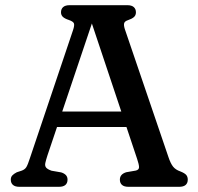

<svg xmlns="http://www.w3.org/2000/svg" viewBox="-20 -720 765 740"><path d="M179.4 -290H488.4L492 -230.6H174ZM240.3 -27.6Q240.3 -14.6 232.2 -7.3Q224 0 207.1 0H54.8Q38.2 0 29.9 -7.3Q21.6 -14.6 21.6 -27.6Q21.6 -37.4 27.3 -43.7Q33 -50 44.6 -56L63.1 -62.1Q75.6 -66.4 81.4 -75.7Q87.2 -85 95.5 -111L261.6 -604.2Q267.7 -622.6 264.9 -629.9Q262.1 -637.3 244.9 -643.2Q230.2 -647.9 222.6 -654.7Q215.1 -661.6 215.1 -672.4Q215.1 -685.4 223.4 -692.7Q231.7 -700 248.3 -700H470.7Q487.6 -700 495.8 -692.5Q503.9 -685.1 503.9 -672.4Q503.9 -661 496.1 -654.1Q488.3 -647.3 473 -642.2Q461.1 -638.3 458.7 -631Q456.2 -623.8 460.9 -608.4L628.8 -115.8Q637.3 -90.1 647 -77.9Q656.7 -65.7 674.7 -59.5Q691.6 -52.8 697.7 -45.8Q703.7 -38.7 703.7 -27.6Q703.7 -14.6 695.6 -7.3Q687.4 0 670.5 0H475.2Q458.4 0 450.2 -7.3Q442 -14.6 442 -27.6Q442 -38.4 448.3 -45.5Q454.6 -52.5 466.6 -56.2L503.6 -62.6Q516.2 -65.8 515.9 -76Q515.7 -86.2 508.4 -107.8L327.9 -648L340.7 -649L162.7 -120.4Q157 -102.7 154.7 -91.9Q152.3 -81.1 157.5 -74.4Q162.7 -67.7 178.7 -62L215.7 -55.6Q227.1 -52.1 233.7 -45.4Q240.3 -38.6 240.3 -27.6Z"/></svg>

Font: Fraunces SuperSoft
Style: Regular
Weight: 900
Version: Version 1.000;[b76b70a41]